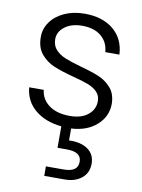

<svg xmlns="http://www.w3.org/2000/svg" viewBox="-90 -615 690 935"><g transform="rotate(10 255.0 -148.0)"><path d="M458 -145Q458 -82 410 -39Q362 4 284 8V67Q343 65 377.5 89.5Q412 114 412 160Q412 205 380 231.5Q348 258 295 258H195V211H281Q318 211 335.5 198.5Q353 186 353 160Q353 112 281 112H235V6Q155 -2 104.5 -44Q54 -86 48 -154H120Q125 -108 163.5 -79.5Q202 -51 267 -51Q324 -51 356.5 -78Q389 -105 389 -145Q389 -173 371 -191Q353 -209 325.5 -219.5Q298 -230 251 -242Q190 -258 152 -274Q114 -290 87.5 -321.5Q61 -353 61 -406Q61 -446 85 -480Q109 -514 153 -534Q197 -554 253 -554Q341 -554 395 -509.5Q449 -465 453 -387H383Q380 -435 345.5 -464.5Q311 -494 251 -494Q198 -494 165 -469Q132 -444 132 -407Q132 -375 151.5 -354.5Q171 -334 200 -322.5Q229 -311 278 -297Q337 -281 372 -266Q407 -251 432 -222Q457 -193 458 -145Z"/></g></svg>

Font: A Bank Premium Light
Style: Regular
Weight: 300
Designer: Ninad Kale (Devanagari), Jonny Pinhorn (Latin), Htun Naung (Myanmar)
Foundry: Indian Type Foundry
Version: 4.004